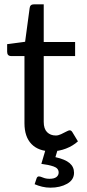

<svg xmlns="http://www.w3.org/2000/svg" viewBox="-20 -691 403 887"><path d="M218 8Q158 8 125.5 -25.5Q93 -59 93 -122V-432H32Q13 -432 13 -452V-487L96 -498L117 -654Q119 -671 137 -671H182V-497H327V-432H182V-128Q182 -96 197.5 -80.5Q213 -65 238 -65Q249 -65 262 -71Q275 -77 286 -83Q297 -89 302 -89Q309 -89 314 -81L340 -38Q317 -17 284.5 -4.5Q252 8 218 8ZM213 176Q193 176 174.5 171.5Q156 167 140 160L149 133Q152 124 160 124Q166 124 179 129.5Q192 135 209 135Q230 135 240.5 127Q251 119 251 106Q251 86 227.5 78Q204 70 171 66L192 -5H248L236 35Q281 45 301.5 62.5Q322 80 322 107Q322 140 290 158Q258 176 213 176Z"/></svg>

Font: Aleo
Style: Regular
Weight: 400
Designer: Alessio Laiso
Foundry: Alessio Laiso
Version: Version 2.001; ttfautohint (v1.8.4.7-5d5b);gftools[0.9.29]